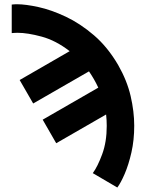

<svg xmlns="http://www.w3.org/2000/svg" viewBox="-20 -755 674 887"><path d="M239.7 -93.3 177.2 -202.1 434.1 -350.1Q424.8 -370.1 413.6 -389.6Q402.8 -408.2 391.1 -425.3L133.3 -276.9L70.8 -385.3L301.8 -518.6Q238.3 -567.9 172.9 -585.7Q107.4 -603.5 61 -603.5Q53.7 -603.5 46.9 -603Q40 -602.5 34.2 -602.1V-733.9Q46.4 -735.4 58.6 -735.4Q98.1 -735.4 157.5 -722.4Q216.8 -709.5 283.7 -678Q350.6 -646.5 414.1 -592Q477.5 -537.6 525.9 -454.6Q566.9 -382.8 583.5 -311.3Q600.1 -239.7 600.1 -174.3Q600.1 -107.9 587.2 -51Q574.2 5.9 556.2 47.9Q538.1 89.8 522 111.3L408.7 44.9Q430.7 15.1 451.9 -42Q473.1 -99.1 473.1 -173.3Q473.1 -199.7 470.2 -226.1Z"/></svg>

Font: Giphurs
Style: Bold
Weight: 700
Version: Version 0.920; ttfautohint (v1.8.4.7-5d5b)